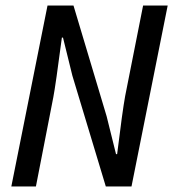

<svg xmlns="http://www.w3.org/2000/svg" viewBox="-20 -675 640 695"><path d="M21 0 152 -655H246L366 -254L400 -117H404Q423 -272 433 -327L498 -655H587L456 0H363L242 -401L208 -539H204Q181 -364 173 -323L110 0Z"/></svg>

Font: TypoPRO Source Code Pro
Style: Italic
Weight: 500
Italic angle: -11°
Monospace: yes
Designer: Paul D. Hunt, Teo Tuominen
Foundry: Adobe Systems Incorporated
Version: Version 1.030;PS 1.0;hotconv 1.0.84;makeotf.lib2.5.63406